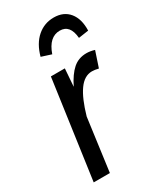

<svg xmlns="http://www.w3.org/2000/svg" viewBox="-192 -826 751 894"><g transform="rotate(-30 183.0 -379.0)"><path d="M349 -531 321 -447Q301 -452 286 -452Q245 -452 214.5 -409Q184 -366 160 -282L122 0H35L109 -527H184L177 -432Q203 -485 233 -511.5Q263 -538 306 -538Q326 -538 349 -531ZM113 -630Q130 -692 168 -725Q206 -758 257 -758Q310 -758 339 -722.5Q368 -687 366 -625L312 -617Q306 -691 251 -691Q193 -691 166 -613Z"/></g></svg>

Font: Fira Sans Compressed
Style: Italic
Weight: 400
Width: 1
Italic angle: -8°
Designer: bBox Type GmbH & Carrois Corporate GbR & Edenspiekermann AG
Foundry: bBox Type GmbH & Carrois Corporate GbR & Edenspiekermann AG
Version: Version 4.301